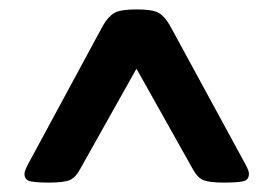

<svg xmlns="http://www.w3.org/2000/svg" viewBox="-20 -706 580 408"><path d="M84 -318Q59 -318 45.5 -320.5Q32 -323 32 -337Q32 -342 39 -356L199 -652Q210 -671 223 -678.5Q236 -686 270 -686Q305 -686 317.5 -678.5Q330 -671 341 -652L502 -356Q509 -343 509 -337Q509 -323 495.5 -320.5Q482 -318 456 -318Q424 -318 411.5 -323.5Q399 -329 389 -348L270 -560L151 -348Q141 -329 128.5 -323.5Q116 -318 84 -318Z"/></svg>

Font: Asap Expanded ExtraBold
Style: Regular
Weight: 800
Width: 7
Designer: Pablo Cosgaya
Foundry: Omnibus-Type
Version: Version 3.001; ttfautohint (v1.8.4.7-5d5b)